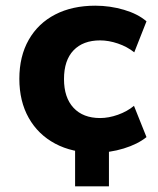

<svg xmlns="http://www.w3.org/2000/svg" viewBox="-20 -526 556 675"><path d="M244 129V-64H363V129ZM315 11Q234 11 174 -21Q114 -53 81 -111.5Q48 -170 48 -249Q48 -328 81 -386Q114 -444 174 -475Q234 -506 315 -506Q367 -506 416 -491.5Q465 -477 495 -451L452 -342Q427 -362 394.5 -373Q362 -384 332 -384Q272 -384 238.5 -349Q205 -314 205 -248Q205 -183 238.5 -147Q272 -111 332 -111Q362 -111 394.5 -122.5Q427 -134 451 -154L495 -44Q464 -19 415 -4Q366 11 315 11Z"/></svg>

Font: Nunito Sans 10pt ExtraBold
Style: Regular
Weight: 800
Designer: Vernon Adams
Foundry: Vernon Adams
Version: Version 3.101;gftools[0.9.27]